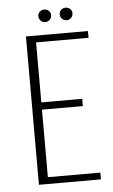

<svg xmlns="http://www.w3.org/2000/svg" viewBox="-51 -726 448 762"><g transform="rotate(-5 173.0 -345.5)"><path d="M73 0V-591H320V-564H111V-325H274V-296H111V-27H320V0ZM154 -641Q144 -641 136.5 -648.5Q129 -656 129 -667Q129 -677 136.5 -684Q144 -691 154 -691Q165 -691 172.5 -684Q180 -677 180 -667Q180 -656 172.5 -648.5Q165 -641 154 -641ZM240 -641Q229 -641 221.5 -648.5Q214 -656 214 -667Q214 -677 221.5 -684Q229 -691 240 -691Q250 -691 257.5 -684Q265 -677 265 -667Q265 -656 257.5 -648.5Q250 -641 240 -641Z"/></g></svg>

Font: Alumni Sans ExtraLight
Style: Regular
Weight: 250
Version: Version 1.018